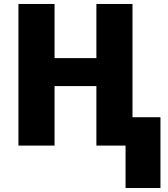

<svg xmlns="http://www.w3.org/2000/svg" viewBox="-20 -734 846 968"><path d="M613 214V0H466V-300H255V0H73V-714H255V-441H466V-714H648V-143H789V214Z"/></svg>

Font: Noto Sans Disp ExtBd
Style: Regular
Weight: 800
Designer: Monotype Design Team
Foundry: Monotype Imaging Inc.
Version: Version 2.000;GOOG;noto-source:20170915:90ef993387c0; ttfaut